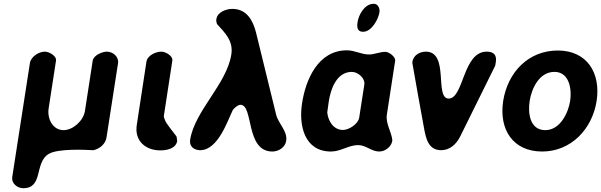

<svg xmlns="http://www.w3.org/2000/svg" viewBox="-20 -794 3178 1015"><path d="M217 -521C186 -521 143 -495 138 -460L45 140C39 176 72 201 103 201C210 201 161 66 237 20C286 -10 433 -2 473 0C506 -6 538 -33 543 -67L604 -460C609 -495 576 -521 545 -521C522 -521 475 -503 470 -473L429 -207C421 -156 366 -106 316 -106C259 -106 229 -166 237 -220L276 -473C280 -499 239 -521 217 -521Z M833 -521C805 -521 759 -502 754 -467L703 -133C690 -48 751 1 827 1C858 1 910 -6 917 -50C917 -51 916 -53 916 -53C916 -56 914 -70 913 -73C904 -84 865 -135 858 -147C854 -153 845 -176 846 -180L891 -473C895 -499 855 -521 833 -521Z M1251 -240C1322 -240 1276 7 1420 7C1453 7 1488 -15 1493 -50C1501 -100 1451 -142 1440 -187L1334 -620C1318 -685 1285 -747 1208 -747C1177 -747 1130 -731 1124 -694C1122 -683 1124 -678 1127 -667C1169 -621 1214 -578 1203 -507C1179 -349 1009 -209 985 -54C980 -20 1006 0 1038 0C1133 0 1183 -156 1211 -213C1218 -222 1237 -240 1251 -240Z M1577 -249C1558 -129 1590 7 1730 7C1781 7 1824 -27 1873 -27C1915 -27 1943 7 1985 7C2016 7 2049 -18 2054 -50V-53C2050 -96 2018 -141 2025 -187L2069 -473C2072 -493 2037 -520 2017 -520C1988 -520 1959 -506 1931 -506C1889 -506 1856 -528 1814 -528C1662 -528 1596 -374 1577 -249ZM1710 -200C1711 -208 1717 -248 1718 -257C1727 -318 1757 -414 1840 -414C1871 -414 1911 -382 1906 -347L1879 -173C1874 -138 1824 -107 1793 -107C1742 -107 1714 -156 1710 -200ZM1870 -676C1866 -650 1869 -626 1899 -626C1945 -626 1980 -692 1986 -729C1989 -749 1979 -774 1956 -774C1907 -774 1876 -716 1870 -676Z M2160 -460C2168 -409 2212 -171 2221 -120C2231 -65 2243 0 2312 0C2358 0 2392 -31 2413 -73L2598 -447L2601 -465C2607 -501 2592 -521 2553 -521C2426 -521 2432 -273 2352 -273C2275 -273 2357 -521 2231 -521C2199 -521 2165 -502 2160 -467Z M2640 -260C2617 -110 2691 7 2846 7C2999 7 3111 -112 3134 -260C3157 -410 3082 -527 2929 -527C2773 -527 2664 -412 2640 -260ZM2780 -260C2790 -325 2830 -414 2911 -414C2989 -414 3004 -324 2994 -260C2984 -197 2941 -106 2863 -106C2781 -106 2770 -195 2780 -260Z"/></svg>

Font: Asimov Print
Style: Regular
Weight: 500
Designer: Google
Version: Version 2.000980: 2014